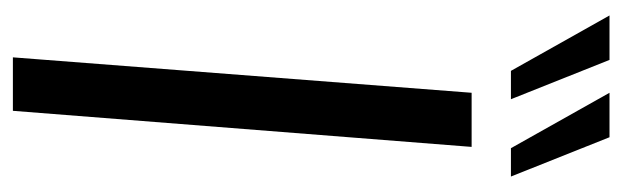

<svg xmlns="http://www.w3.org/2000/svg" viewBox="-354 -612 966 298"><g transform="rotate(90 129.0 -463.0)"><path d="M69 0 124 -712H208L152 0ZM90 -773 4 -926H73L134 -773ZM210 -773 124 -926H193L254 -773Z"/></g></svg>

Font: PRinguin Sans
Style: Italic
Weight: 400
Designer: Vernon Adams
Foundry: Vernon Adams
Version: ""